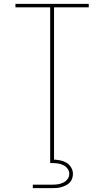

<svg xmlns="http://www.w3.org/2000/svg" viewBox="-20 -755 540 995"><path d="M240 0V-717H60V-735H440V-717H260V0ZM150 220V202H250Q265 202 279.5 200Q294 198 307.5 191.5Q321 185 330 173Q339 161 339 146Q339 131 330 119Q321 107 307.5 100.5Q294 94 279.5 92Q265 90 250 90H240V0H260V72Q277 73 294 76.5Q311 80 325.5 89Q340 98 349 113.5Q358 129 358 146Q358 158 354 170Q350 182 341.5 191Q333 200 321.5 205.5Q310 211 298.5 214.5Q287 218 274.5 219Q262 220 250 220Z"/></svg>

Font: Zed Mono Thin
Style: Regular
Weight: 100
Monospace: yes
Designer: Belleve Invis
Foundry: Belleve Invis
Version: Version 1.0.0; ttfautohint (v1.8.4)